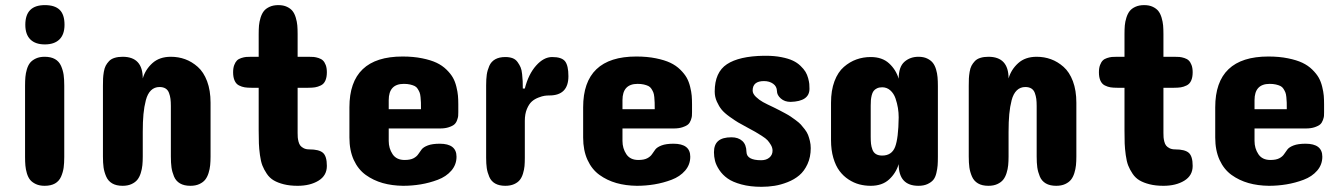

<svg xmlns="http://www.w3.org/2000/svg" viewBox="-20 -720 5193 744"><path d="M77.1 -111.8V-388.2Q77.1 -407.2 78.4 -421.6Q79.6 -436 84.2 -451.7Q88.9 -467.3 96.9 -477.1Q105 -486.8 119.1 -493.4Q133.3 -500 152.8 -500Q177.2 -500 193.1 -491Q209 -481.9 216.6 -464.6Q224.1 -447.3 226.6 -429.9Q229 -412.6 229 -388.2V-111.8Q229 -87.4 226.6 -70.1Q224.1 -52.7 216.6 -35.4Q209 -18.1 193.1 -9Q177.2 0 152.8 0Q133.3 0 119.1 -6.6Q105 -13.2 96.9 -22.9Q88.9 -32.7 84.2 -48.3Q79.6 -64 78.4 -78.4Q77.1 -92.8 77.1 -111.8ZM230 -624Q230 -586.4 210.2 -567.1Q190.4 -547.9 153.8 -547.9Q117.2 -547.9 97.7 -567.1Q78.1 -586.4 78.1 -624Q78.1 -700.2 153.8 -700.2Q192.4 -700.2 211.2 -681.9Q230 -663.6 230 -624Z M795.9 -321.8V-113.8Q795.9 -94.7 794.4 -79.8Q793 -64.9 788.1 -49.3Q783.2 -33.7 774.9 -23.4Q766.6 -13.2 752.2 -6.6Q737.8 0 717.8 0Q693.4 0 677.5 -9.3Q661.6 -18.6 654.3 -36.1Q647 -53.7 644.5 -71.3Q642.1 -88.9 642.1 -113.8V-309.1Q642.1 -325.7 640.6 -336.9Q639.2 -348.1 635 -359.6Q630.9 -371.1 621.6 -377Q612.3 -382.8 598.1 -382.8Q578.6 -382.8 565.2 -369.9Q551.8 -356.9 545.2 -331.8Q538.6 -306.6 535.9 -277.6Q533.2 -248.5 533.2 -209V-113.8Q533.2 -94.7 531.7 -79.8Q530.3 -64.9 525.4 -49.3Q520.5 -33.7 512.2 -23.4Q503.9 -13.2 489.5 -6.6Q475.1 0 455.1 0Q430.7 0 414.8 -9.3Q398.9 -18.6 391.4 -36.1Q383.8 -53.7 381.3 -71.3Q378.9 -88.9 378.9 -113.8V-387.2Q378.9 -404.8 379.4 -415.8Q379.9 -426.8 382.3 -441.4Q384.8 -456.1 389.6 -465.3Q394.5 -474.6 402.6 -483.2Q410.6 -491.7 424.1 -495.8Q437.5 -500 455.1 -500Q533.2 -500 533.2 -416Q543 -450.2 570.3 -475.1Q597.7 -500 642.1 -500Q671.4 -500 697.5 -490.5Q723.6 -481 746.3 -460.9Q769 -440.9 782.5 -405.3Q795.9 -369.6 795.9 -321.8Z M954.6 -500H982.4V-587.9Q982.4 -606.9 983.6 -621.3Q984.9 -635.7 989.7 -651.4Q994.6 -667 1002.4 -677Q1010.3 -687 1024.7 -693.6Q1039.1 -700.2 1058.6 -700.2Q1078.1 -700.2 1092 -693.6Q1106 -687 1113.8 -677Q1121.6 -667 1126.2 -651.4Q1130.9 -635.7 1132.1 -621.3Q1133.3 -606.9 1133.3 -587.9V-500H1174.3Q1187 -500 1195.6 -499.3Q1204.1 -498.5 1214.6 -495.1Q1225.1 -491.7 1231.4 -485.6Q1237.8 -479.5 1242.2 -468Q1246.6 -456.5 1246.6 -439.9Q1246.6 -420.4 1240.7 -407.5Q1234.9 -394.5 1223.1 -388.9Q1211.4 -383.3 1200.7 -381.6Q1189.9 -379.9 1174.3 -379.9H1133.3V-205.1Q1133.3 -194.8 1133.8 -188Q1134.3 -181.2 1136.7 -171.4Q1139.2 -161.6 1143.8 -155.8Q1148.4 -149.9 1157.2 -145.5Q1166 -141.1 1178.7 -141.1Q1216.3 -141.1 1231.4 -127.9Q1246.6 -114.7 1246.6 -77.1Q1246.6 -39.6 1214.1 -19.8Q1181.6 0 1133.3 0Q1103 0 1079.8 -5.9Q1056.6 -11.7 1040.8 -21Q1024.9 -30.3 1013.9 -46.6Q1002.9 -63 996.8 -78.6Q990.7 -94.2 987.3 -119.1Q983.9 -144 983.2 -164.1Q982.4 -184.1 982.4 -214.8V-379.9H954.6Q939 -379.9 928.2 -381.6Q917.5 -383.3 906.2 -388.9Q895 -394.5 889.2 -407.5Q883.3 -420.4 883.3 -439.9Q883.3 -456.5 887.7 -468Q892.1 -479.5 898.2 -485.6Q904.3 -491.7 914.8 -495.1Q925.3 -498.5 933.6 -499.3Q941.9 -500 954.6 -500Z M1755.9 -315.9V-285.2Q1755.9 -275.9 1755.4 -270.3Q1754.9 -264.6 1751.2 -254.4Q1747.6 -244.1 1740.7 -238Q1733.9 -231.9 1719.5 -227.1Q1705.1 -222.2 1685.1 -222.2H1486.3V-173.8Q1486.3 -145 1501.2 -122.6Q1516.1 -100.1 1547.9 -100.1Q1569.8 -100.1 1582.3 -106.7Q1594.7 -113.3 1600.8 -122.6Q1606.9 -131.8 1613.8 -140.9Q1620.6 -149.9 1637.9 -156.5Q1655.3 -163.1 1684.1 -163.1Q1749 -163.1 1749 -112.8Q1749 -82 1729 -58.8Q1709 -35.6 1676.5 -23.4Q1644 -11.2 1610.4 -5.6Q1576.7 0 1542 0Q1499 -0.5 1462.9 -10.7Q1426.8 -21 1397.2 -42.2Q1367.7 -63.5 1350.8 -100.3Q1334 -137.2 1334 -187V-304.2Q1334 -501 1540 -501Q1582 -501 1615.7 -494.1Q1649.4 -487.3 1671.6 -476.8Q1693.8 -466.3 1710.2 -450.2Q1726.6 -434.1 1735.1 -418.9Q1743.7 -403.8 1748.5 -383.8Q1753.4 -363.8 1754.6 -349.1Q1755.9 -334.5 1755.9 -315.9ZM1486.3 -332V-296.9H1611.3Q1611.3 -313.5 1611.1 -322.5Q1610.8 -331.5 1609.6 -343.8Q1608.4 -356 1605.7 -362.3Q1603 -368.7 1598.4 -376Q1593.8 -383.3 1586.7 -386.7Q1579.6 -390.1 1569.1 -392.6Q1558.6 -395 1544.9 -395Q1486.3 -395 1486.3 -332Z M2182.6 -424.8Q2182.6 -350.1 2108.9 -350.1Q2099.6 -350.1 2090.6 -348.9Q2081.5 -347.7 2066.7 -342Q2051.8 -336.4 2040.8 -326.7Q2029.8 -316.9 2021.7 -297.6Q2013.7 -278.3 2013.7 -252V-108.9Q2013.7 -90.3 2012.5 -76.4Q2011.2 -62.5 2006.6 -47.4Q2002 -32.2 1994.1 -22.5Q1986.3 -12.7 1971.9 -6.3Q1957.5 0 1938 0Q1914.6 0 1898.9 -8.8Q1883.3 -17.6 1876 -34.7Q1868.7 -51.8 1866.2 -68.6Q1863.8 -85.4 1863.8 -108.9V-389.2Q1863.8 -413.6 1866.2 -430.7Q1868.7 -447.8 1876 -464.6Q1883.3 -481.4 1898.9 -490.2Q1914.6 -499 1938 -499Q1954.6 -499 1966.6 -494.4Q1978.5 -489.7 1985.8 -479.2Q1993.2 -468.8 1997.3 -459.2Q2001.5 -449.7 2003.2 -432.6Q2004.9 -415.5 2005.4 -405.5Q2005.9 -395.5 2005.9 -377H2013.7Q2027.8 -432.6 2057.4 -465.8Q2086.9 -499 2119.6 -499Q2156.7 -499 2169.7 -482.4Q2182.6 -465.8 2182.6 -424.8Z M2661.6 -315.9V-285.2Q2661.6 -275.9 2661.1 -270.3Q2660.6 -264.6 2657 -254.4Q2653.3 -244.1 2646.5 -238Q2639.6 -231.9 2625.2 -227.1Q2610.8 -222.2 2590.8 -222.2H2392.1V-173.8Q2392.1 -145 2407 -122.6Q2421.9 -100.1 2453.6 -100.1Q2475.6 -100.1 2488 -106.7Q2500.5 -113.3 2506.6 -122.6Q2512.7 -131.8 2519.5 -140.9Q2526.4 -149.9 2543.7 -156.5Q2561 -163.1 2589.8 -163.1Q2654.8 -163.1 2654.8 -112.8Q2654.8 -82 2634.8 -58.8Q2614.7 -35.6 2582.3 -23.4Q2549.8 -11.2 2516.1 -5.6Q2482.4 0 2447.8 0Q2404.8 -0.5 2368.7 -10.7Q2332.5 -21 2303 -42.2Q2273.4 -63.5 2256.6 -100.3Q2239.7 -137.2 2239.7 -187V-304.2Q2239.7 -501 2445.8 -501Q2487.8 -501 2521.5 -494.1Q2555.2 -487.3 2577.4 -476.8Q2599.6 -466.3 2616 -450.2Q2632.3 -434.1 2640.9 -418.9Q2649.4 -403.8 2654.3 -383.8Q2659.2 -363.8 2660.4 -349.1Q2661.6 -334.5 2661.6 -315.9ZM2392.1 -332V-296.9H2517.1Q2517.1 -313.5 2516.8 -322.5Q2516.6 -331.5 2515.4 -343.8Q2514.2 -356 2511.5 -362.3Q2508.8 -368.7 2504.2 -376Q2499.5 -383.3 2492.4 -386.7Q2485.4 -390.1 2474.9 -392.6Q2464.4 -395 2450.7 -395Q2392.1 -395 2392.1 -332Z M2896.5 -369.1Q2896.5 -356.9 2909.2 -344.7Q2921.9 -332.5 2936.5 -324.5Q2951.2 -316.4 2977.5 -304.2Q2993.2 -296.4 2999.8 -293Q3006.3 -289.6 3021.5 -281.5Q3036.6 -273.4 3043.9 -268.3Q3051.3 -263.2 3064 -253.9Q3076.7 -244.6 3083.3 -237.3Q3089.8 -230 3098.4 -219Q3106.9 -208 3111.1 -197.5Q3115.2 -187 3118.4 -173.6Q3121.6 -160.2 3121.6 -146Q3121.6 -111.3 3109.1 -84.2Q3096.7 -57.1 3077.4 -40.8Q3058.1 -24.4 3032 -14.2Q3005.9 -3.9 2981.2 0Q2956.5 3.9 2930.7 3.9Q2886.7 3.9 2852.8 -5.4Q2818.8 -14.6 2799.3 -28.6Q2779.8 -42.5 2767.3 -61.3Q2754.9 -80.1 2750.7 -96.7Q2746.6 -113.3 2746.6 -129.9Q2746.6 -159.7 2763.2 -173.8Q2779.8 -188 2814.5 -188Q2840.8 -188 2856.4 -173.8Q2872.1 -159.7 2872.6 -130.9Q2873.5 -99.1 2929.7 -99.1Q2949.2 -99.1 2961.4 -109.4Q2973.6 -119.6 2973.6 -136.2Q2973.6 -147.5 2967.3 -158.2Q2960.9 -168.9 2954.3 -176.3Q2947.8 -183.6 2931.2 -194.1Q2914.6 -204.6 2906.5 -209.2Q2898.4 -213.9 2877.4 -225.1Q2853.5 -237.8 2840.3 -245.6Q2827.1 -253.4 2807.1 -267.8Q2787.1 -282.2 2776.6 -294.9Q2766.1 -307.6 2757.8 -326.2Q2749.5 -344.7 2749.5 -365.2Q2749.5 -439.9 2796.9 -471.2Q2844.2 -502.4 2939.5 -503.9H2947.8Q2981 -503.9 3008.1 -498.5Q3035.2 -493.2 3052.2 -485.1Q3069.3 -477.1 3082 -464.8Q3094.7 -452.6 3101.3 -441.7Q3107.9 -430.7 3111.6 -417Q3115.2 -403.3 3116 -394.8Q3116.7 -386.2 3116.7 -376Q3116.7 -327.1 3043.5 -325.2Q3020.5 -325.2 3005.6 -338.4Q2990.7 -351.6 2990.7 -367.2Q2990.2 -385.3 2975.8 -395.5Q2961.4 -405.8 2940.4 -405.8Q2896.5 -405.8 2896.5 -369.1Z M3614.3 -112.8Q3614.3 -92.3 3613.3 -79.1Q3612.3 -65.9 3608.4 -49.3Q3604.5 -32.7 3596.7 -23.2Q3588.9 -13.7 3574.2 -6.8Q3559.6 0 3539.1 0Q3462.4 0 3462.4 -84Q3451.7 -48.8 3425 -24.4Q3398.4 0 3354 0Q3331.1 0 3309.8 -5.6Q3288.6 -11.2 3268.3 -24.4Q3248 -37.6 3233.2 -57.4Q3218.3 -77.1 3209.2 -107.9Q3200.2 -138.7 3200.2 -176.8V-321.8Q3200.2 -369.6 3213.6 -405.3Q3227.1 -440.9 3250 -460.7Q3272.9 -480.5 3298.8 -489.7Q3324.7 -499 3354 -499Q3398.4 -499 3425 -474.6Q3451.7 -450.2 3462.4 -415Q3462.4 -460.9 3484.6 -480.5Q3506.8 -500 3539.1 -500Q3558.6 -500 3572.5 -493.4Q3586.4 -486.8 3594.5 -476.8Q3602.5 -466.8 3607.2 -451.2Q3611.8 -435.5 3613 -420.7Q3614.3 -405.8 3614.3 -386.2ZM3354 -311V-189.9Q3354 -173.8 3355.2 -162.8Q3356.4 -151.9 3360.6 -140.4Q3364.7 -128.9 3374.3 -123Q3383.8 -117.2 3398.4 -117.2Q3435.5 -117.2 3448.5 -150.6Q3461.4 -184.1 3462.4 -265.1Q3462.4 -283.2 3459.5 -301.5Q3456.5 -319.8 3450 -338.9Q3443.4 -357.9 3429.9 -369.9Q3416.5 -381.8 3398.4 -381.8Q3386.7 -381.8 3378.2 -377.7Q3369.6 -373.5 3365 -367.2Q3360.4 -360.8 3357.9 -350.8Q3355.5 -340.8 3354.7 -332Q3354 -323.2 3354 -311Z M4150.9 -321.8V-113.8Q4150.9 -94.7 4149.4 -79.8Q4147.9 -64.9 4143.1 -49.3Q4138.2 -33.7 4129.9 -23.4Q4121.6 -13.2 4107.2 -6.6Q4092.8 0 4072.8 0Q4048.3 0 4032.5 -9.3Q4016.6 -18.6 4009.3 -36.1Q4002 -53.7 3999.5 -71.3Q3997.1 -88.9 3997.1 -113.8V-309.1Q3997.1 -325.7 3995.6 -336.9Q3994.1 -348.1 3990 -359.6Q3985.8 -371.1 3976.6 -377Q3967.3 -382.8 3953.1 -382.8Q3933.6 -382.8 3920.2 -369.9Q3906.7 -356.9 3900.1 -331.8Q3893.6 -306.6 3890.9 -277.6Q3888.2 -248.5 3888.2 -209V-113.8Q3888.2 -94.7 3886.7 -79.8Q3885.3 -64.9 3880.4 -49.3Q3875.5 -33.7 3867.2 -23.4Q3858.9 -13.2 3844.5 -6.6Q3830.1 0 3810.1 0Q3785.6 0 3769.8 -9.3Q3753.9 -18.6 3746.3 -36.1Q3738.8 -53.7 3736.3 -71.3Q3733.9 -88.9 3733.9 -113.8V-387.2Q3733.9 -404.8 3734.4 -415.8Q3734.9 -426.8 3737.3 -441.4Q3739.7 -456.1 3744.6 -465.3Q3749.5 -474.6 3757.6 -483.2Q3765.6 -491.7 3779.1 -495.8Q3792.5 -500 3810.1 -500Q3888.2 -500 3888.2 -416Q3897.9 -450.2 3925.3 -475.1Q3952.6 -500 3997.1 -500Q4026.4 -500 4052.5 -490.5Q4078.6 -481 4101.3 -460.9Q4124 -440.9 4137.5 -405.3Q4150.9 -369.6 4150.9 -321.8Z M4309.6 -500H4337.4V-587.9Q4337.4 -606.9 4338.6 -621.3Q4339.8 -635.7 4344.7 -651.4Q4349.6 -667 4357.4 -677Q4365.2 -687 4379.6 -693.6Q4394 -700.2 4413.6 -700.2Q4433.1 -700.2 4447 -693.6Q4460.9 -687 4468.8 -677Q4476.6 -667 4481.2 -651.4Q4485.8 -635.7 4487.1 -621.3Q4488.3 -606.9 4488.3 -587.9V-500H4529.3Q4542 -500 4550.5 -499.3Q4559.1 -498.5 4569.6 -495.1Q4580.1 -491.7 4586.4 -485.6Q4592.8 -479.5 4597.2 -468Q4601.6 -456.5 4601.6 -439.9Q4601.6 -420.4 4595.7 -407.5Q4589.8 -394.5 4578.1 -388.9Q4566.4 -383.3 4555.7 -381.6Q4544.9 -379.9 4529.3 -379.9H4488.3V-205.1Q4488.3 -194.8 4488.8 -188Q4489.3 -181.2 4491.7 -171.4Q4494.1 -161.6 4498.8 -155.8Q4503.4 -149.9 4512.2 -145.5Q4521 -141.1 4533.7 -141.1Q4571.3 -141.1 4586.4 -127.9Q4601.6 -114.7 4601.6 -77.1Q4601.6 -39.6 4569.1 -19.8Q4536.6 0 4488.3 0Q4458 0 4434.8 -5.9Q4411.6 -11.7 4395.8 -21Q4379.9 -30.3 4368.9 -46.6Q4357.9 -63 4351.8 -78.6Q4345.7 -94.2 4342.3 -119.1Q4338.9 -144 4338.1 -164.1Q4337.4 -184.1 4337.4 -214.8V-379.9H4309.6Q4293.9 -379.9 4283.2 -381.6Q4272.5 -383.3 4261.2 -388.9Q4250 -394.5 4244.1 -407.5Q4238.3 -420.4 4238.3 -439.9Q4238.3 -456.5 4242.7 -468Q4247.1 -479.5 4253.2 -485.6Q4259.3 -491.7 4269.8 -495.1Q4280.3 -498.5 4288.6 -499.3Q4296.9 -500 4309.6 -500Z M5110.8 -315.9V-285.2Q5110.8 -275.9 5110.4 -270.3Q5109.9 -264.6 5106.2 -254.4Q5102.5 -244.1 5095.7 -238Q5088.9 -231.9 5074.5 -227.1Q5060.1 -222.2 5040 -222.2H4841.3V-173.8Q4841.3 -145 4856.2 -122.6Q4871.1 -100.1 4902.8 -100.1Q4924.8 -100.1 4937.3 -106.7Q4949.7 -113.3 4955.8 -122.6Q4961.9 -131.8 4968.8 -140.9Q4975.6 -149.9 4992.9 -156.5Q5010.3 -163.1 5039.1 -163.1Q5104 -163.1 5104 -112.8Q5104 -82 5084 -58.8Q5064 -35.6 5031.5 -23.4Q4999 -11.2 4965.3 -5.6Q4931.6 0 4897 0Q4854 -0.5 4817.9 -10.7Q4781.7 -21 4752.2 -42.2Q4722.7 -63.5 4705.8 -100.3Q4689 -137.2 4689 -187V-304.2Q4689 -501 4895 -501Q4937 -501 4970.7 -494.1Q5004.4 -487.3 5026.6 -476.8Q5048.8 -466.3 5065.2 -450.2Q5081.5 -434.1 5090.1 -418.9Q5098.6 -403.8 5103.5 -383.8Q5108.4 -363.8 5109.6 -349.1Q5110.8 -334.5 5110.8 -315.9ZM4841.3 -332V-296.9H4966.3Q4966.3 -313.5 4966.1 -322.5Q4965.8 -331.5 4964.6 -343.8Q4963.4 -356 4960.7 -362.3Q4958 -368.7 4953.4 -376Q4948.7 -383.3 4941.7 -386.7Q4934.6 -390.1 4924.1 -392.6Q4913.6 -395 4899.9 -395Q4841.3 -395 4841.3 -332Z"/></svg>

Font: Concert One
Style: Regular
Weight: 400
Designer: Johan Kallas, Mihkel Virkus
Foundry: Johan Kallas, Mihkel Virkus
Version: Version 1.003